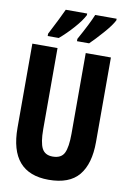

<svg xmlns="http://www.w3.org/2000/svg" viewBox="-101 -989 702 1059"><g transform="rotate(10 250.0 -460.0)"><path d="M338 -770Q368 -799 408.5 -845Q449 -891 464 -921V-930H344Q324 -880 270 -783V-770ZM168 -770Q207 -803 245 -846Q283 -889 299 -921V-930H179Q170 -910 150.5 -870.5Q131 -831 106 -783V-770ZM470 -240V-714H329V-262Q329 -187 312.5 -153.5Q296 -120 248 -120Q205 -120 188 -152.5Q171 -185 171 -260V-714H30V-243Q30 10 248 10Q364 10 417 -54Q470 -118 470 -240Z"/></g></svg>

Font: Noto Sans Mono UI Condensed ExtraBold
Style: Regular
Weight: 800
Width: 3
Designer: Monotype Design team
Foundry: Monotype Imaging Inc.
Version: 1.000